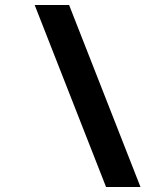

<svg xmlns="http://www.w3.org/2000/svg" viewBox="-20 -672 606 764"><path d="M118 -652 402 72H539L255 -652Z"/></svg>

Font: Charger Sport
Style: UltObl
Weight: 1000
Designer: Jasper
Foundry: Cannot Into Space Fonts
Version: Version 1.1